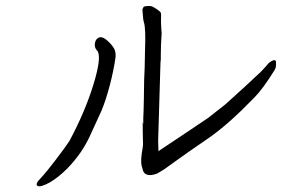

<svg xmlns="http://www.w3.org/2000/svg" viewBox="-20 -644 1040 658"><path d="M309 -507Q318 -519 329.5 -516Q341 -513 357 -496Q370 -482 373.5 -472Q377 -462 376 -448Q370 -405 357 -354.5Q344 -304 328 -265Q299 -201 286.5 -174.5Q274 -148 257 -123Q235 -91 208 -64Q181 -37 151 -19Q118 -1 108.5 -7Q99 -13 120 -34Q138 -53 171.5 -97Q205 -141 218 -161Q271 -260 299.5 -352Q328 -444 315 -468Q306 -477 305 -487Q304 -497 309 -507ZM469 -64Q465 -73 464 -86Q463 -100 466 -119Q471 -145 470 -156Q469 -190 469 -227L471 -218V-239Q472 -253 473 -303Q474 -341 474 -370Q476 -400 477 -471Q480 -549 473 -568Q471 -574 470 -587Q468 -609 468 -611Q471 -621 475 -622Q493 -625 501 -622Q510 -618 518 -612Q527 -606 530 -602Q533 -598 532 -586Q531 -573 533 -542Q534 -533 534 -531Q531 -488 531 -449V-448Q532 -446 530 -429L522 -162Q522 -154 523 -126L613 -186L692 -239Q722 -263 752 -286L816 -344L875 -399Q894 -419 900 -427Q912 -437 920 -438Q926 -438 926 -429Q927 -413 921 -404Q881 -339 851 -309Q764 -219 698 -173Q605 -109 582 -92Q551 -70 543 -64Q524 -52 518 -49Q504 -44 495 -44Q482 -44 476 -50Q470 -56 469 -64Z"/></svg>

Font: ToneOZ-Tsuipita-TC
Style: Tsuipita-TC
Weight: 400
Designer: :Jeffrey Xuan (Chih-Lin Hsuan)  :
Foundry: jeffreyx@gmail.com, cjkFonts.io
Version: Version 0.24071